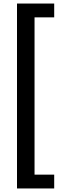

<svg xmlns="http://www.w3.org/2000/svg" viewBox="-20 -886 365 1084"><path d="M76 178H286V100H175V-788H286V-866H76Z"/></svg>

Font: Noto Sans Malayalam UI Medium
Style: Regular
Weight: 500
Designer: Jelle Bosma - Monotype Design Team
Foundry: Monotype Imaging Inc.
Version: Version 2.104